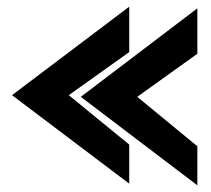

<svg xmlns="http://www.w3.org/2000/svg" viewBox="-20 -567 633 575"><path d="M16 -282 367 -17V-134L186 -282L367 -411V-547ZM222 -277 571 -12V-129L391 -277L571 -406V-542Z"/></svg>

Font: Charger Sport
Style: Ult
Weight: 1000
Designer: Jasper
Foundry: Cannot Into Space Fonts
Version: Version 1.1